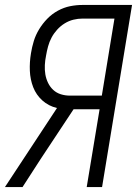

<svg xmlns="http://www.w3.org/2000/svg" viewBox="-34 -755 554 775"><path d="M-14 0 196 -319Q162 -327 137 -349.5Q112 -372 100 -403Q88 -434 86.5 -469Q85 -504 91 -540Q95 -565 102.5 -589.5Q110 -614 124 -637Q138 -660 157 -679.5Q176 -699 200 -712Q224 -725 249 -730Q274 -735 299 -735H499L378 0H316L368 -314H263L130 -113L57 0ZM377 -369 428 -680H299Q281 -680 262.5 -675.5Q244 -671 227 -660.5Q210 -650 196.5 -635Q183 -620 174 -603Q165 -586 160 -567.5Q155 -549 152 -531Q148 -512 147 -492.5Q146 -473 149 -455Q152 -437 160 -420.5Q168 -404 181 -392Q194 -380 211.5 -374.5Q229 -369 249 -369Z"/></svg>

Font: Iosevka SS18 Light
Style: Italic
Weight: 300
Italic angle: -9°
Monospace: yes
Designer: Belleve Invis
Foundry: Belleve Invis
Version: Version 25.1.1; ttfautohint (v1.8.4)